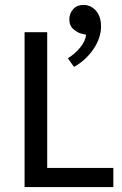

<svg xmlns="http://www.w3.org/2000/svg" viewBox="-20 -761 496 781"><path d="M80 -630H172V-78H441V0H80ZM312 -624Q297 -627 279.5 -641.5Q262 -656 262 -682Q262 -706 277.5 -723.5Q293 -741 321 -741Q333 -741 345 -736Q357 -731 367.5 -720.5Q378 -710 384.5 -693.5Q391 -677 391 -653Q391 -630 383 -606.5Q375 -583 360 -561Q345 -539 325 -520.5Q305 -502 281 -489L256 -524Q284 -541 306 -567.5Q328 -594 330 -620Z"/></svg>

Font: Ek Mukta
Style: Regular
Weight: 400
Designer: Girish Dalvi and Yashodeep Gholap
Foundry: Ek Type
Version: Version 2.538;PS 1.001;hotconv 16.6.51;makeotf.lib2.5.65220;